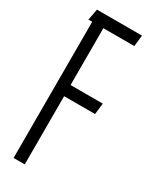

<svg xmlns="http://www.w3.org/2000/svg" viewBox="-185 -745 629 790"><g transform="rotate(30 129.5 -350.0)"><path d="M239 -377 233 -324H86V0H33V-647H15L25 -700H239L233 -647H86V-377Z"/></g></svg>

Font: Karantina Light
Style: Regular
Weight: 300
Designer: Rony Koch
Foundry: Rony Koch
Version: Version 1.000; ttfautohint (v1.8.3)